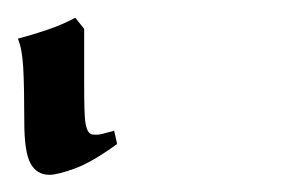

<svg xmlns="http://www.w3.org/2000/svg" viewBox="-306 35 326 219"><path d="M-172.4 199.2Q-201.2 220.2 -220.9 227.3Q-240.7 234.4 -249.5 234.4Q-264.2 234.4 -271.2 221.4Q-278.3 208.5 -278.3 173.8Q-278.3 133.8 -279.5 112.1Q-280.8 90.3 -285.6 79.1Q-270.5 75.2 -252.4 69.1Q-234.4 63 -220.2 55.2L-210 67.9V128.4Q-210 147 -209.7 158.4Q-209.5 169.9 -208.3 176.5Q-207 183.1 -204.8 185.8Q-202.6 188.5 -199.7 188.5Q-194.3 189 -189.2 187.7Q-184.1 186.5 -175.8 184.1Z"/></svg>

Font: Gentium Unicode
Style: Regular
Weight: 400
Version: Version 1.009